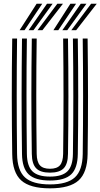

<svg xmlns="http://www.w3.org/2000/svg" viewBox="-20 -1008 542 1037"><path d="M250 9.2Q142 9.2 94.6 -33.6Q47.2 -76.5 46 -175.5Q43.8 -323.2 43.6 -480.8Q43.5 -638.2 46 -800H72.2Q70.2 -650 70.2 -490.8Q70.2 -331.5 72.2 -176Q73.5 -88 114.8 -50Q156 -12 250 -12Q343.2 -12 384.4 -50Q425.5 -88 426.8 -176Q428.8 -330.8 428.8 -488Q428.8 -645.2 426.8 -800H453.2Q455.2 -645.2 455.4 -488Q455.5 -330.8 453.2 -175.5Q451.8 -76.5 404.6 -33.6Q357.5 9.2 250 9.2ZM250 -33Q170 -33 134.9 -66.2Q99.8 -99.5 98.8 -176.2Q96.5 -334.8 96.6 -490Q96.8 -645.2 98.8 -800H125.2Q123 -646.8 123.1 -490.1Q123.2 -333.5 125.2 -176.5Q126.2 -111 155.2 -82.6Q184.2 -54.2 250 -54.2Q315.2 -54.2 344.1 -82.6Q373 -111 373.8 -176.5Q376 -331.2 376 -488.2Q376 -645.2 373.8 -800H400.2Q402.5 -643.2 402.5 -487.2Q402.5 -331.2 400.2 -176.2Q399.2 -99.5 364.4 -66.2Q329.5 -33 250 -33ZM250 -75.5Q198.2 -75.5 175.4 -99Q152.5 -122.5 151.8 -177Q149.5 -335 149.5 -489.9Q149.5 -644.8 151.8 -800H178.2Q176 -650 176 -490.9Q176 -331.8 178.2 -177.2Q178.8 -134.2 195.4 -115.4Q212 -96.5 250 -96.5Q287.5 -96.5 303.9 -115.4Q320.2 -134.2 321 -177.2Q323 -332.5 323 -488.9Q323 -645.2 321 -800H347.2Q349.5 -642.8 349.5 -487.4Q349.5 -332 347.2 -177Q346.8 -122.5 324 -99Q301.2 -75.5 250 -75.5ZM86 -845 177.8 -987.8H208.2L112.5 -845ZM134.5 -845 233.8 -987.8H264.2L160.8 -845ZM182.8 -845 289.5 -987.8H320L209.2 -845ZM268.5 -845 360.2 -987.8H390.8L294.8 -845ZM316.8 -845 416.2 -987.8H446.8L343.2 -845ZM365.2 -845 472 -987.8H502.5L391.5 -845Z"/></svg>

Font: Big Shoulders Inline Text ExtraBold
Style: Regular
Weight: 800
Designer: Patric King
Foundry: XO Type Co
Version: Version 1.000